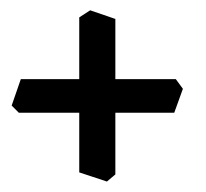

<svg xmlns="http://www.w3.org/2000/svg" viewBox="-20 -448 395 369"><path d="M185.5 -99.1 132.3 -116.7V-231.4H16.1L2.4 -245.1L20 -295.9H132.3V-414.6L153.3 -428.2L201.7 -411.6V-295.9H317.9L331.5 -277.3L314.9 -231.4H201.7V-112.8Z"/></svg>

Font: Almanac
Style: Regular
Weight: 400
Designer: Eden's Almanac
Version: Version 3.501;March 28, 2021;FontCreator 13.0.0.2683 64-bit